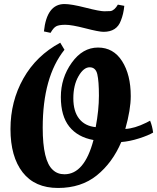

<svg xmlns="http://www.w3.org/2000/svg" viewBox="-20 -921 780 953"><path d="M725 -322Q736 -295 740 -263Q717 -249 670 -234Q623 -219 582 -216Q538 -113 460.5 -50.5Q383 12 268 12Q153 12 92.5 -65.5Q32 -143 32 -280.5Q32 -418 96 -531.5Q160 -645 279 -709L300 -674Q192 -539 192 -287Q192 -123 242 -78Q265 -56 300 -56Q399 -56 444 -226Q366 -240 324 -292.5Q282 -345 282 -439.5Q282 -534 336 -609.5Q390 -685 466.5 -685Q543 -685 586 -617.5Q629 -550 629 -444Q629 -377 602 -281Q647 -283 706 -312ZM455 -290Q471 -375 471 -446.5Q471 -518 463 -552.5Q455 -587 425 -587Q395 -587 369.5 -542.5Q344 -498 344 -433Q344 -368 373 -331.5Q402 -295 455 -290ZM198 -765Q212 -901 300 -901Q334 -901 404.5 -883Q475 -865 497.5 -865Q520 -865 529 -866Q549 -870 565 -898L597 -892Q593 -851 580 -819Q560 -763 494 -763Q471 -763 403.5 -780.5Q336 -798 304.5 -798Q273 -798 259 -790.5Q245 -783 231 -758Z"/></svg>

Font: Oleo Script Swash Caps
Style: Regular
Weight: 400
Designer: Soytutype
Foundry: Soytutype
Version: Version 1.002